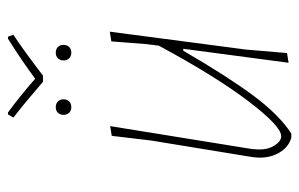

<svg xmlns="http://www.w3.org/2000/svg" viewBox="-158 -600 769 494"><g transform="rotate(-90 227.0 -353.5)"><path d="M392 -456 346 -106 337 0 312 4 348 -267H343Q278 -155 228.5 -88Q179 -21 130 11H119Q95 4 81 -19.5Q67 -43 68 -74L69 -87L112 -350L124 -451L149 -455L90 -90L89 -75Q88 -50 99 -32.5Q110 -15 123 -15Q149 -15 213.5 -100Q278 -185 356 -330L360 -362L367 -452ZM384 -704Q347 -680 279 -628H263Q211 -673 171 -704L179 -718H184Q224 -689 271 -648Q318 -683 374 -718H379ZM218 -575Q218 -566 212.5 -560.5Q207 -555 198 -555Q189 -555 183.5 -560.5Q178 -566 178 -575Q178 -584 183.5 -589.5Q189 -595 198 -595Q207 -595 212.5 -589.5Q218 -584 218 -575ZM358 -575Q358 -566 352.5 -560.5Q347 -555 338 -555Q329 -555 323.5 -560.5Q318 -566 318 -575Q318 -584 323.5 -589.5Q329 -595 338 -595Q347 -595 352.5 -589.5Q358 -584 358 -575Z"/></g></svg>

Font: Luna Sans Thin
Style: Italic
Weight: 250
Italic angle: -7°
Designer: Juan Pablo del Peral
Foundry: Huerta Tipografica
Version: Version 2.001; ttfautohint (v1.5)